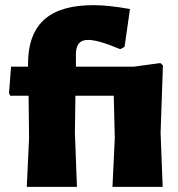

<svg xmlns="http://www.w3.org/2000/svg" viewBox="-20 -726 693 746"><path d="M15 -364 20 -354H91L93 -190L84 0H279L271 -210L273 -354H422L426 -190L417 0H612L604 -210L613 -472L603 -481L500 -467H275V-521C277 -552 289 -571 322 -571C349 -571 390 -559 447 -535L464 -544L485 -691C428 -701 381 -706 344 -706C186 -706 89 -645 89 -477V-467H23Z"/></svg>

Font: Luna Sans Black
Style: Regular
Weight: 900
Designer: Juan Pablo del Peral
Foundry: Huerta Tipografica
Version: Version 2.001; ttfautohint (v1.5)